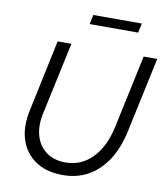

<svg xmlns="http://www.w3.org/2000/svg" viewBox="-95 -954 908 1044"><g transform="rotate(10 359.5 -432.0)"><path d="M322 11Q232 11 172 -29Q112 -69 88.5 -140Q65 -211 85 -303L169 -700H245L159 -299Q144 -229 160.5 -174.5Q177 -120 219.5 -89.5Q262 -59 325 -59Q411 -59 472 -121Q533 -183 557 -293L644 -700H719L631 -289Q611 -193 568 -126Q525 -59 463 -24Q401 11 322 11ZM324 -823 335 -875H603L592 -823Z"/></g></svg>

Font: Red Hat Text VF
Style: Italic
Weight: 400
Italic angle: -12°
Designer: Pentagram, MCKL
Foundry: Pentagram, MCKL
Version: Version 1.023